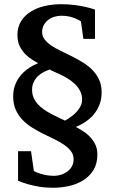

<svg xmlns="http://www.w3.org/2000/svg" viewBox="-20 -740 540 903"><path d="M366.2 -272Q366.2 -294.4 356.4 -312.7Q346.7 -331.1 331.5 -345.5Q316.4 -359.9 298.3 -370.8Q280.3 -381.8 263.2 -389.9Q246.1 -397.9 232.7 -403.6Q219.2 -409.2 213.9 -413.1Q212.9 -412.6 206.5 -410.4Q200.2 -408.2 190.9 -403.8Q181.6 -399.4 171.1 -392.3Q160.6 -385.3 151.6 -374.8Q142.6 -364.3 136.7 -350.1Q130.9 -335.9 130.9 -317.9Q130.9 -296.9 138.2 -280.3Q145.5 -263.7 158 -250Q170.4 -236.3 186.3 -225.3Q202.1 -214.4 219.2 -205.1Q236.3 -195.8 253.4 -188Q270.5 -180.2 285.2 -172.9Q282.7 -171.4 287.6 -173.8Q292.5 -176.3 301.5 -182.1Q310.5 -188 321.8 -196.8Q333 -205.6 342.8 -216.8Q352.5 -228 359.4 -241.9Q366.2 -255.9 366.2 -272ZM458 -306.2Q458 -275.9 449.5 -252.4Q440.9 -229 428.2 -211.2Q415.5 -193.4 400.4 -180.9Q385.3 -168.5 371.6 -160.4Q357.9 -152.3 348.4 -148.2Q338.9 -144 336.9 -143.1Q345.2 -137.7 362.1 -128.4Q378.9 -119.1 395.8 -103.8Q412.6 -88.4 425.3 -66.2Q438 -43.9 438 -13.2Q438 30.3 419.2 60.3Q400.4 90.3 370.6 108.6Q340.8 127 303.7 135Q266.6 143.1 230 143.1Q193.8 143.1 163.8 137.9Q133.8 132.8 111.8 126.5Q85.9 119.1 64.9 109.9V-28.8H126L139.2 64Q148.9 69.8 161.6 74.2Q174.3 78.6 187 81.5Q199.7 84.5 211.7 85.7Q223.6 86.9 231.9 86.9Q251 86.9 268.1 81.3Q285.2 75.7 298.1 65.7Q311 55.7 318.6 41.5Q326.2 27.3 326.2 9.8Q326.2 -12.2 314 -28.6Q301.8 -44.9 281.7 -58.8Q261.7 -72.8 236.3 -85Q210.9 -97.2 184.1 -110.4Q157.2 -123.5 131.8 -139.4Q106.4 -155.3 86.4 -175.8Q66.4 -196.3 54.2 -223.4Q42 -250.5 42 -286.1Q42 -313.5 49.3 -335Q56.6 -356.4 67.9 -373Q79.1 -389.6 93 -401.9Q106.9 -414.1 119.9 -422.4Q132.8 -430.7 143.6 -435.5Q154.3 -440.4 159.2 -442.9Q149.4 -448.7 132.8 -458.5Q116.2 -468.3 100.6 -483.6Q85 -499 73.5 -521.2Q62 -543.5 62 -575.2Q62 -612.3 78.6 -639.4Q95.2 -666.5 123.5 -684.6Q151.9 -702.6 188.7 -711.4Q225.6 -720.2 266.1 -720.2Q301.8 -720.2 331.1 -716.3Q360.4 -712.4 381.8 -707.5Q406.7 -702.1 426.8 -694.8V-557.1H372.1L360.8 -639.2Q350.1 -646.5 336.4 -652.3Q324.7 -657.7 307.6 -661.9Q290.5 -666 269 -666Q252 -666 235.8 -661.1Q219.7 -656.2 206.8 -646.5Q193.8 -636.7 186 -622.3Q178.2 -607.9 178.2 -588.9Q178.2 -569.3 190.2 -554Q202.1 -538.6 221.9 -525.4Q241.7 -512.2 266.8 -500.2Q292 -488.3 318.1 -475.1Q344.2 -461.9 369.4 -446.5Q394.5 -431.2 414.3 -411.1Q434.1 -391.1 446 -365.5Q458 -339.8 458 -306.2Z"/></svg>

Font: Charis SIL Cyr
Style: Bold
Weight: 700
Foundry: SIL International
Version: Version 5.000